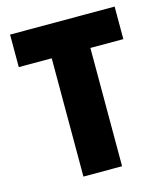

<svg xmlns="http://www.w3.org/2000/svg" viewBox="-108 -796 754 878"><g transform="rotate(-15 269.5 -357.0)"><path d="M361 0H178V-560H22V-714H517V-560H361Z"/></g></svg>

Font: Noto Sans Hebrew SemiCondensed Black
Style: Regular
Weight: 900
Width: 4
Designer: Ben Nathan
Foundry: Google LLC
Version: Version 3.001; ttfautohint (v1.8.4.7-5d5b)